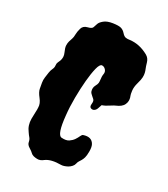

<svg xmlns="http://www.w3.org/2000/svg" viewBox="-184 -805 801 914"><g transform="rotate(30 217.0 -348.0)"><path d="M411.1 -424.8Q406.2 -402.3 382.8 -389.6Q360.4 -379.9 344.2 -368.7Q328.1 -357.4 310.5 -351.6Q306.6 -339.8 303.2 -330.1Q299.8 -320.3 292 -314.9Q284.2 -309.6 274.4 -313Q264.6 -316.4 266.6 -333.5Q268.6 -350.6 261.2 -356.9Q253.9 -363.3 249.5 -367.2Q245.1 -371.1 241.2 -375Q237.3 -378.9 235.4 -384.8Q230.5 -402.3 237.8 -416Q245.1 -429.7 245.6 -436.5Q246.1 -443.4 245.1 -451.2Q242.2 -470.7 244.6 -484.4Q247.1 -498 237.8 -507.8Q228.5 -517.6 217.3 -516.6Q206.1 -515.6 198.7 -486.3Q191.4 -457 187.5 -413.6Q183.6 -370.1 183.1 -319.3Q182.6 -268.6 187.5 -224.6Q197.3 -124 222.7 -122.1Q248 -120.1 261.7 -129.4Q275.4 -138.7 283.2 -150.4Q291 -162.1 295.4 -172.4Q299.8 -182.6 305.7 -184.6Q346.7 -198.2 363.3 -168Q370.1 -155.3 370.1 -131.8Q370.1 -108.4 366.7 -97.2Q363.3 -85.9 358.9 -78.6Q354.5 -71.3 350.6 -65.4Q346.7 -59.6 344.7 -50.3Q342.8 -41 335.9 -33.2Q329.1 -25.4 319.3 -19.5Q298.8 -8.8 285.2 -8.8Q231.4 -8.8 205.1 10.7Q188.5 24.4 171.9 23.4Q147.5 22.5 138.7 13.7Q129.9 4.9 115.2 -3.9Q100.6 -12.7 98.1 -25.9Q95.7 -39.1 88.9 -46.9Q82 -54.7 74.2 -66.4Q53.7 -92.8 53.7 -128.9Q53.7 -151.4 54.7 -166Q55.7 -180.7 54.7 -191.4Q54.7 -211.9 37.1 -233.9Q19.5 -255.9 16.6 -272Q13.7 -288.1 11.2 -302.2Q8.8 -316.4 10.7 -330.1Q12.7 -343.8 14.6 -358.4Q16.6 -373 22 -383.8Q27.3 -394.5 25.9 -405.3Q24.4 -416 27.8 -422.9Q31.2 -429.7 34.2 -437.5Q42 -459 32.2 -480Q22.5 -501 22 -513.7Q21.5 -526.4 24.4 -536.6Q27.3 -546.9 30.8 -556.2Q34.2 -565.4 34.2 -580.1Q34.2 -594.7 39.6 -614.3Q44.9 -633.8 66.9 -639.2Q88.9 -644.5 91.8 -654.3Q94.7 -664.1 98.6 -674.8Q101.6 -685.5 117.2 -698.7Q132.8 -711.9 162.6 -716.3Q192.4 -720.7 205.6 -716.8Q218.8 -712.9 229.5 -700.7Q240.2 -688.5 250 -687Q259.8 -685.5 270.5 -687.5Q321.3 -694.3 372.1 -666Q389.6 -656.2 395.5 -635.7Q401.4 -615.2 405.3 -606.4Q409.2 -597.7 411.6 -587.4Q414.1 -577.1 413.6 -564Q413.1 -550.8 406.2 -526.9Q399.4 -502.9 401.9 -483.9Q404.3 -464.8 407.2 -458.5Q410.2 -452.1 411.6 -443.4Q413.1 -434.6 411.1 -424.8Z"/></g></svg>

Font: Creepster
Style: Regular
Weight: 400
Designer: Font Diner, Inc
Foundry: Font Diner, Inc
Version: Version 1.002